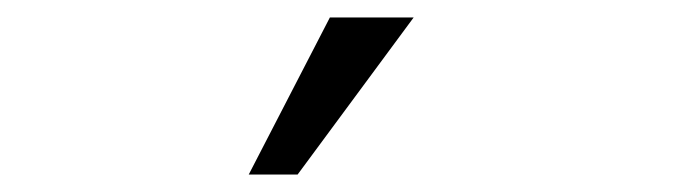

<svg xmlns="http://www.w3.org/2000/svg" viewBox="-20 -124 790 220"><path d="M321 76H265L358 -104H454Z"/></svg>

Font: Inconsolata ExtraExpanded
Style: Regular
Weight: 400
Width: 8
Monospace: yes
Designer: Raph Levien, Cyreal, Brenton Simpson
Foundry: Raph Levien, Cyreal, Google
Version: Version 3.000; ttfautohint (v1.8.2.53-6de2)